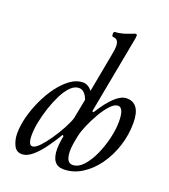

<svg xmlns="http://www.w3.org/2000/svg" viewBox="-135 -822 819 932"><g transform="rotate(20 274.0 -356.0)"><path d="M84 13Q56 13 43 -14.5Q30 -42 30 -75Q30 -115 42 -161Q54 -207 75 -252Q96 -297 123.5 -334Q151 -371 182.5 -393.5Q214 -416 246 -416Q273 -416 294 -390L331 -589Q337 -621 337 -635Q337 -673 308 -673Q301 -673 301 -686Q301 -699 308 -699Q317 -699 328.5 -701Q340 -703 351 -706Q364 -710 375.5 -714.5Q387 -719 393 -721Q398 -724 402 -724.5Q406 -725 407 -725Q413 -725 413 -718Q413 -710 412 -705L336 -300L343 -297Q417 -416 472 -416Q543 -416 543 -314Q543 -252 524 -193.5Q505 -135 471.5 -88.5Q438 -42 394 -14.5Q350 13 300 13Q238 13 238 -71Q238 -80 239 -91.5Q240 -103 242 -116L246 -138L240 -143Q220 -109 194 -72.5Q168 -36 140 -11.5Q112 13 84 13ZM120 -40Q135 -40 156 -62Q177 -84 199 -116Q221 -148 239 -181.5Q257 -215 264 -237L284 -340Q268 -384 237 -384Q215 -384 194.5 -363.5Q174 -343 157 -309Q140 -275 127 -236Q114 -197 106.5 -159Q99 -121 99 -92Q99 -40 120 -40ZM334 -22Q363 -22 388.5 -49.5Q414 -77 433.5 -120Q453 -163 464 -210Q475 -257 475 -296Q475 -368 445 -368Q427 -368 406 -345.5Q385 -323 365.5 -289.5Q346 -256 331.5 -222.5Q317 -189 312 -166Q300 -112 300 -84Q300 -22 334 -22Z"/></g></svg>

Font: Junicode Two Beta Condensed
Style: Italic
Weight: 400
Width: 3
Italic angle: -9°
Version: Version 1.053; ttfautohint (v1.8.4)